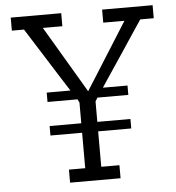

<svg xmlns="http://www.w3.org/2000/svg" viewBox="-53 -789 766 838"><g transform="rotate(-5 330.5 -370.0)"><path d="M587.4 -683.1Q564.5 -649.4 542.5 -616Q520.5 -582.5 497.6 -548.1Q474.6 -513.7 450.2 -477.3Q425.8 -440.9 398.9 -400.4H506.8V-359.4H371.6Q367.7 -353 366 -350.3Q364.3 -347.7 361.8 -343.8V-253.9H506.8V-212.4H361.8V-57.1H441.4V0H220.2V-57.1H291.5V-212.4H152.8V-253.9H291.5V-345.2Q289.6 -348.6 288.6 -350.6Q287.6 -352.5 284.2 -359.4H152.8V-400.4H256.8Q231 -440.4 208 -477.1Q185.1 -513.7 163.3 -548.1Q141.6 -582.5 120.6 -615.7Q99.6 -648.9 78.1 -683.1H24.9V-740.2H246.1V-683.1H160.6Q184.1 -643.6 205.3 -607.7Q226.6 -571.8 247.3 -536.6Q268.1 -501.5 289.3 -465.6Q310.5 -429.7 333.5 -390.6Q358.4 -429.7 380.9 -465.3Q403.3 -501 425.5 -536.1Q447.8 -571.3 470.5 -607.4Q493.2 -643.6 518.1 -683.1H425.3V-740.2H646.5V-683.1Z"/></g></svg>

Font: Twentytwelve Slab Light
Style: TwentytwelveSlab
Weight: 300
Designer: Domenico Catapano
Version: Version 1.00 2012